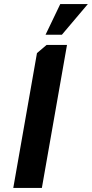

<svg xmlns="http://www.w3.org/2000/svg" viewBox="-20 -920 450 940"><path d="M45 0H185L308 -700H208L161 -660ZM275 -900 203 -750H283L410 -900Z"/></svg>

Font: Scada
Style: Bold Italic
Weight: 700
Designer: Jovanny Lemonad
Foundry: Jovanny Lemonad
Version: Version 3.005